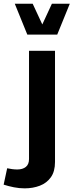

<svg xmlns="http://www.w3.org/2000/svg" viewBox="-98 -811 402 1052"><path d="M-17.1 -790.7 51.6 -621.5H215.6L284.5 -790.7H186.4L133.8 -677.1L81 -790.7ZM-78 200.7Q-51.7 209.2 -22.1 215.1Q7.5 221 37.1 221Q82.5 221 120.3 206.5Q158.1 192 180.7 160.3Q203.4 128.6 203.4 76.8V-532.8H61V60.4Q61 89.6 43.5 103.6Q26.1 117.6 -3.5 117.6Q-16.7 117.6 -32 115.6Q-47.2 113.5 -58.7 110.9Z"/></svg>

Font: Estedad VF
Style: Regular
Weight: 100
Designer: Amin Abedi
Version: Version 7.3